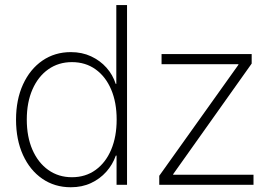

<svg xmlns="http://www.w3.org/2000/svg" viewBox="-20 -748 1101 777"><path d="M266.6 9.8Q201.2 9.8 151.1 -24.7Q101.1 -59.1 73 -120.8Q44.9 -182.6 44.9 -263.7Q44.9 -344.7 73.2 -406.5Q101.6 -468.3 151.6 -502.7Q201.7 -537.1 266.6 -537.1Q312 -537.1 348.6 -520Q385.3 -502.9 410.9 -474.1Q436.5 -445.3 448.2 -408.7H450.7V-727.5H494.1V0H451.7V-118.2H448.7Q436 -82 410.2 -53Q384.3 -23.9 348.1 -7.1Q312 9.8 266.6 9.8ZM271 -30.8Q326.2 -30.8 366.9 -60.3Q407.7 -89.8 429.9 -142.3Q452.1 -194.8 452.1 -264.2Q452.1 -333.5 429.9 -385.7Q407.7 -438 366.9 -467.3Q326.2 -496.6 271 -496.6Q216.8 -496.6 175.5 -467.5Q134.3 -438.5 111.3 -386Q88.4 -333.5 88.4 -264.2Q88.4 -194.3 111.3 -141.8Q134.3 -89.4 175.5 -60.1Q216.8 -30.8 271 -30.8ZM624.5 0V-36.6L944.8 -485.8V-488.3H633.8V-529.3H998.5V-490.7L680.7 -43V-41H1005.9V0Z"/></svg>

Font: Inter 24pt ExtraLight
Style: Regular
Weight: 250
Designer: Rasmus Andersson
Foundry: rsms
Version: Version 4.001;git-66647c0bb